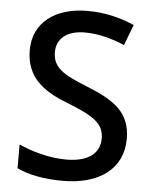

<svg xmlns="http://www.w3.org/2000/svg" viewBox="-53 -768 655 822"><g transform="rotate(5 275.0 -357.0)"><path d="M505 -193C505 -305 437 -353 316 -401C208 -444 166 -471 166 -537C166 -593 208 -631 287 -631C347 -631 403 -615 458 -592L492 -681C432 -707 367 -724 290 -724C151 -724 58 -653 58 -536C58 -419 133 -364 238 -324C352 -279 398 -250 398 -185C398 -122 350 -82 254 -82C179 -82 103 -105 50 -129V-27C98 -3 169 10 247 10C407 10 505 -66 505 -193Z"/></g></svg>

Font: Noto Sans Malayalam Medium
Style: Regular
Weight: 500
Designer: Jelle Bosma - Monotype Design Team
Foundry: Monotype Imaging Inc.
Version: Version 2.104